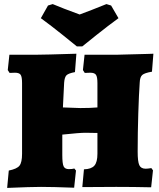

<svg xmlns="http://www.w3.org/2000/svg" viewBox="-20 -915 779 940"><path d="M23 -80Q63 -88 75.5 -104Q88 -120 88 -162V-508Q88 -539 81 -549Q74 -559 53 -559L27 -558L18 -572L26 -647H155Q194 -647 354 -652L347 -562Q315 -556 305.5 -546.5Q296 -537 294 -510L288 -389L373 -386Q423 -386 457 -389V-508Q457 -538 450 -548.5Q443 -559 422 -559L395 -558L386 -572L394 -647H555Q547 -647 703 -651L731 -652L724 -564Q688 -558 676.5 -548Q665 -538 664 -510Q660 -454 657 -359Q654 -264 654 -172Q654 -124 662 -106.5Q670 -89 693 -89Q703 -89 721 -92L729 -81L720 2Q634 0 549 0L383 1L391 -86Q427 -87 442 -104Q457 -121 457 -162V-264L398 -265Q370 -265 285 -256V-156Q285 -114 291.5 -100.5Q298 -87 317 -87Q334 -87 344 -90L352 -80L343 4Q237 0 181 0Q132 0 15 5ZM180 -826 215 -888 238 -895Q285 -875 370 -844Q422 -863 501 -895L524 -888L560 -826Q508 -788 453.5 -744.5Q399 -701 383 -688H356Q340 -701 286 -744.5Q232 -788 180 -826Z"/></svg>

Font: Alegreya SC Black
Style: Regular
Weight: 900
Designer: Juan Pablo del Peral
Foundry: Huerta Tipografica
Version: Version 2.007; ttfautohint (v1.6)